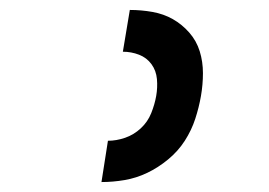

<svg xmlns="http://www.w3.org/2000/svg" viewBox="-20 -800 540 386"><path d="M184 -434 197 -517Q214 -517 231.5 -523Q249 -529 263 -542Q277 -555 284 -572.5Q291 -590 294 -607Q297 -624 295.5 -641Q294 -658 284.5 -671Q275 -684 259.5 -690Q244 -696 227 -696L241 -780Q264 -780 286.5 -776Q309 -772 327.5 -761.5Q346 -751 360.5 -734.5Q375 -718 381.5 -697Q388 -676 388 -653Q388 -630 384 -607Q380 -584 372.5 -561Q365 -538 351.5 -517Q338 -496 318 -479.5Q298 -463 276 -452.5Q254 -442 230.5 -438Q207 -434 184 -434Z"/></svg>

Font: Iosevka Oblique
Style: Bold
Weight: 700
Italic angle: -9°
Monospace: yes
Designer: Belleve Invis
Foundry: Belleve Invis
Version: Version 32.5.0; ttfautohint (v1.8.4)